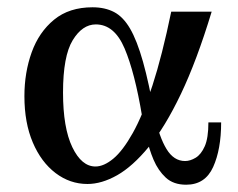

<svg xmlns="http://www.w3.org/2000/svg" viewBox="-20 -497 653 527"><path d="M220 8Q172 8 132.5 -22Q93 -52 70 -106Q47 -160 47 -233Q47 -298 67 -353.5Q87 -409 128.5 -443Q170 -477 234 -477Q268 -477 293 -464Q318 -451 337 -418.5Q356 -386 372.5 -327.5Q389 -269 405 -178H370Q350 -298 322 -364Q294 -430 243 -430Q206 -430 179.5 -386.5Q153 -343 153 -243Q153 -146 178.5 -93Q204 -40 242 -40Q265 -40 291 -61.5Q317 -83 344.5 -132Q372 -181 398.5 -262.5Q425 -344 450 -465H561Q520 -330 476.5 -239Q433 -148 388.5 -94Q344 -40 301.5 -16Q259 8 220 8ZM491 10Q456 10 435 -9.5Q414 -29 401.5 -58.5Q389 -88 382 -120.5Q375 -153 370 -178H405Q417 -121 437 -88Q457 -55 488 -55Q502 -55 517 -64Q532 -73 542 -95.5Q552 -118 552 -161H587Q587 -87 565 -38.5Q543 10 491 10Z"/></svg>

Font: Brygada 1918 Medium
Style: Regular
Weight: 500
Designer: Mateusz Machalski | Borys Kosmynka | Przemek Hoffer
Foundry: NIEPODLEGLA 2018
Version: Version 3.006